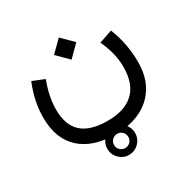

<svg xmlns="http://www.w3.org/2000/svg" viewBox="-170 -557 1047 1066"><g transform="rotate(-30 353.5 -24.0)"><path d="M269.5 267.1Q269.5 230.5 295.7 204.3Q321.8 178.2 358.4 178.2Q395 178.2 421.1 204.3Q447.3 230.5 447.3 267.1Q447.3 303.7 421.1 329.8Q395 356 358.4 356Q321.8 356 295.7 329.8Q269.5 303.7 269.5 267.1ZM312.5 267.1Q312.5 286.1 325.9 299.3Q339.4 312.5 358.4 312.5Q377.4 312.5 390.6 299.3Q403.8 286.1 403.8 267.1Q403.8 248 390.6 234.6Q377.4 221.2 358.4 221.2Q339.4 221.2 325.9 234.6Q312.5 248 312.5 267.1ZM273.9 -333 345.2 -403.8 416.5 -333 345.2 -261.7ZM530.8 -263.2 615.2 -292.5Q638.2 -234.9 648.4 -178.5Q658.7 -122.1 658.7 -68.4Q658.7 25.9 619.4 90.1Q580.1 154.3 510.7 187Q441.4 219.7 352.1 219.7Q207 219.7 127.4 147.5Q47.9 75.2 47.9 -61.5Q47.9 -164.1 91.8 -271L167.5 -240.2Q131.8 -146 131.8 -64Q131.8 35.2 185.3 84Q238.8 132.8 350.6 132.8Q459.5 132.8 516.8 79.3Q574.2 25.9 574.7 -83Q574.7 -171.4 530.8 -263.2Z"/></g></svg>

Font: Vazir WOL-UI
Style: Regular-WOL-UI
Weight: 400
Designer: Saber Rastikerdar
Foundry: Saber Rastikerdar
Version: Version 30.1.0